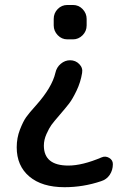

<svg xmlns="http://www.w3.org/2000/svg" viewBox="-20 -530 540 780"><path d="M253.9 -509.8H276.4Q299.8 -509.8 315.9 -492.7Q332 -475.6 332 -453.1V-426.8Q332 -403.3 315.4 -386.7Q298.8 -370.1 276.4 -370.1H253.9Q230.5 -370.1 214.4 -387.2Q198.2 -404.3 198.2 -426.8V-453.1Q198.2 -476.6 214.4 -493.2Q230.5 -509.8 253.9 -509.8ZM242.2 230.5Q150.4 230.5 99.1 187Q47.9 143.6 47.9 68.4Q47.9 30.3 61 -3.4Q74.2 -37.1 86.4 -54.2Q98.6 -71.3 126 -101.6Q191.4 -174.8 205.1 -234.4Q210 -256.8 227.1 -271Q244.1 -285.2 264.6 -285.2Q287.1 -285.2 302.2 -269.5Q317.4 -253.9 313.5 -233.4Q307.6 -196.3 291 -161.6Q274.4 -127 260.7 -109.4Q247.1 -91.8 222.7 -63.5Q198.2 -35.2 189 -22.5Q179.7 -9.8 168.9 14.2Q158.2 38.1 158.2 61.5Q158.2 142.6 257.8 142.6Q314.5 142.6 392.6 109.4Q408.2 102.5 423.3 111.3Q438.5 120.1 438.5 136.7Q438.5 161.1 425.8 180.2Q413.1 199.2 390.6 206.1Q318.4 230.5 242.2 230.5Z"/></svg>

Font: Rounded Mgen+ 1mn medium
Style: Regular
Weight: 500
Designer: [Source Han Sans]
Ryoko NISHIZUKA  (kana & ideographs); Paul D. Hunt (Latin, Greek & Cyrillic); Wenlong ZHANG  (bopomofo
Version: Version 1.059.20150602